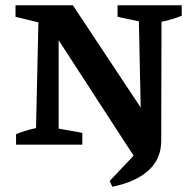

<svg xmlns="http://www.w3.org/2000/svg" viewBox="-20 -550 740 730"><path d="M427 -530H671V-490Q650 -482 633.5 -477Q617 -472 594 -467L593 -15Q593 54 544.5 98Q496 142 407 160L397 138L488 42L203 -397V-61L293 -45V0H41V-40Q78 -55 117 -63L126 -465L39 -486V-530H257L515 -141L508 -469L427 -486Z"/></svg>

Font: Piazzolla SC SemiBold
Style: Regular
Weight: 600
Designer: Juan Pablo del Peral
Foundry: Huerta Tipografica
Version: Version 1.330